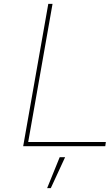

<svg xmlns="http://www.w3.org/2000/svg" viewBox="-20 -757 575 994"><path d="M100 0 230 -737H252L126 -22H528L525 0ZM224 217 289 57H317L243 217Z"/></svg>

Font: Tomorrow Thin
Style: Italic
Weight: 250
Italic angle: -10°
Designer: Tony de Marco, Monica Rizzolli
Foundry: Just in Type
Version: Version 2.002